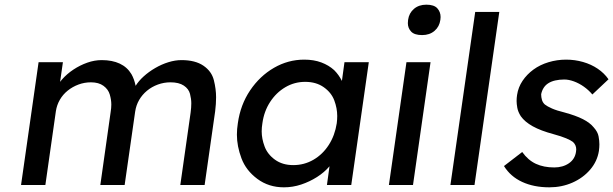

<svg xmlns="http://www.w3.org/2000/svg" viewBox="-20 -791 2622 821"><path d="M70 0 145 -525H249L237 -441Q241 -446 245 -451Q266 -475 294 -493.5Q322 -512 353 -523Q384 -534 415 -534Q460 -534 492 -519Q524 -504 542 -474Q554 -453 560 -424Q573 -445 594 -464Q616 -484 643.5 -500Q671 -516 700 -525Q729 -534 756 -534Q815 -534 850 -510Q885 -486 894.5 -448Q904 -410 904 -375Q904 -347 900 -315L855 0H751L795 -309Q798 -331 798 -349Q798 -368 792.5 -389.5Q787 -411 766 -425Q745 -439 709 -439Q681 -439 655 -429.5Q629 -420 608.5 -403Q588 -386 575 -363.5Q562 -341 558 -314L513 0H409L453 -311Q456 -329 456 -344Q456 -364 449.5 -386.5Q443 -409 422.5 -424Q402 -439 369 -439Q341 -439 315.5 -429.5Q290 -420 269.5 -403.5Q249 -387 236 -364.5Q223 -342 219 -316L174 0Z M1194 10Q1129 10 1080.5 -26Q1032 -62 1012.5 -114Q993 -166 993 -215Q993 -239 997 -264Q1008 -343 1049.5 -404.5Q1091 -466 1151.5 -501Q1212 -536 1281 -536Q1322 -536 1354 -524Q1386 -512 1409 -491Q1429 -471 1442 -445L1453 -525H1557L1482 0H1378L1389 -80Q1389 -80 1389 -80Q1367 -54 1335.5 -34Q1304 -14 1268 -2Q1232 10 1194 10ZM1234 -85Q1281 -85 1320.5 -108Q1360 -131 1386 -171.5Q1412 -212 1420 -264Q1422 -280 1422 -295Q1422 -328 1409.5 -361.5Q1397 -395 1364.5 -418Q1332 -441 1285 -441Q1239 -441 1200 -418Q1161 -395 1135 -355Q1109 -315 1102 -264Q1099 -246 1099 -229Q1099 -198 1111.5 -164.5Q1124 -131 1156 -108Q1188 -85 1234 -85Z M1785 -641Q1752 -641 1738 -656Q1724 -671 1724 -692Q1724 -699 1725 -706Q1729 -735 1750 -753Q1771 -771 1803 -771Q1836 -771 1850 -755.5Q1864 -740 1864 -718Q1864 -712 1863 -706Q1859 -677 1838 -659Q1817 -641 1785 -641ZM1643 0 1718 -525H1821L1746 0Z M1906 0 2012 -740H2115L2009 0Z M2329 10Q2263 10 2213 -13Q2163 -36 2135 -81L2213 -141Q2238 -106 2271.5 -90.5Q2305 -75 2350 -75Q2368 -75 2384 -79.5Q2400 -84 2413 -93Q2426 -102 2433.5 -114.5Q2441 -127 2443 -142Q2444 -147 2444 -152Q2444 -171 2430 -184Q2421 -191 2401 -199.5Q2381 -208 2348 -217Q2292 -232 2258 -251Q2224 -270 2207 -294Q2195 -313 2192 -330Q2189 -347 2189 -359Q2189 -372 2191 -385Q2196 -418 2214.5 -445.5Q2233 -473 2261 -493.5Q2289 -514 2325.5 -525Q2362 -536 2401 -536Q2438 -536 2473 -526Q2508 -516 2536 -497Q2564 -478 2582 -452L2513 -387Q2497 -406 2476.5 -420.5Q2456 -435 2434 -443Q2412 -451 2393 -451Q2372 -451 2354.5 -447Q2337 -443 2324.5 -435Q2312 -427 2304.5 -415Q2297 -403 2294 -388Q2294 -375 2297.5 -363.5Q2301 -352 2310 -344Q2320 -336 2340.5 -327Q2361 -318 2394 -310Q2442 -297 2472.5 -281.5Q2503 -266 2519 -246Q2536 -227 2539.5 -208Q2543 -189 2543 -174Q2543 -161 2541 -146Q2534 -101 2503.5 -65.5Q2473 -30 2427.5 -10Q2382 10 2329 10Z"/></svg>

Font: Lexend
Style: Italic
Weight: 400
Italic angle: -8.13011°
Designer: Bonnie Shaver-Troup, Thomas Jockin
Foundry: Lexend
Version: Version 1.007